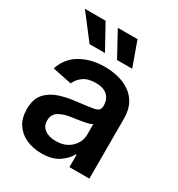

<svg xmlns="http://www.w3.org/2000/svg" viewBox="-183 -884 940 1014"><g transform="rotate(30 287.0 -377.0)"><path d="M219.7 11.2Q168 11.2 126.5 -7.6Q85 -26.4 61 -63Q37.1 -99.6 37.1 -153.3Q37.1 -214.8 67.1 -248.8Q97.2 -282.7 144.8 -298.1Q192.4 -313.5 245.1 -318.8Q316.4 -326.7 348.1 -333.3Q379.9 -339.8 379.9 -368.2V-370.6Q379.9 -410.6 355.5 -432.9Q331.1 -455.1 284.7 -455.1Q236.8 -455.1 208.5 -434.1Q180.2 -413.1 170.4 -386.2L52.7 -410.2Q76.7 -482.4 139.4 -517.6Q202.1 -552.7 284.2 -552.7Q322.8 -552.7 362.1 -543.7Q401.4 -534.7 434.1 -513.4Q466.8 -492.2 486.8 -455.8Q506.8 -419.4 506.8 -364.7V0H385.3V-75.2H380.4Q362.3 -40 322.8 -14.4Q283.2 11.2 219.7 11.2ZM252.4 -83Q311 -83 345.9 -116.7Q380.9 -150.4 380.9 -195.8V-260.3Q372.1 -253.4 349.6 -248.3Q327.1 -243.2 302 -239.5Q276.9 -235.8 260.3 -233.4Q217.3 -227.5 188.7 -210Q160.2 -192.4 160.2 -154.8Q160.2 -119.6 186 -101.3Q211.9 -83 252.4 -83ZM152.8 -615.7 38.1 -765.1H164.1L246.6 -615.7ZM320.3 -615.7 238.8 -765.1H358.9L412.6 -615.7Z"/></g></svg>

Font: Inter-SemiBold
Style: Regular
Weight: 600
Designer: Rasmus Andersson
Foundry: rsms
Version: Version 4.000;git-a52131595